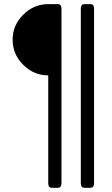

<svg xmlns="http://www.w3.org/2000/svg" viewBox="-20 -720 539 921"><path d="M40.5 -529.3Q40.5 -598.6 91.3 -649.4Q142.1 -700.2 211.4 -700.2H257.8Q274.9 -700.2 274.9 -678.2V158.7Q274.9 180.7 257.8 180.7H228.5Q211.4 180.7 211.4 158.7V-358.4Q142.1 -358.4 91.3 -409.2Q40.5 -460 40.5 -529.3ZM384.8 180.7Q367.7 180.7 367.7 158.7V-678.2Q367.7 -700.2 384.8 -700.2H414.1Q431.2 -700.2 431.2 -678.2V158.7Q431.2 180.7 414.1 180.7Z"/></svg>

Font: Istok Web
Style: Italic
Weight: 400
Italic angle: -13°
Designer: Andrey V. Panov
Foundry: Andrey V. Panov
Version: Version 1.0.2g